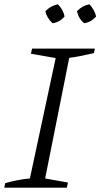

<svg xmlns="http://www.w3.org/2000/svg" viewBox="-27 -873 467 893"><path d="M-7 0 -3 -21Q56 -38 112 -43L232 -603L117 -623L122 -647H414L410 -626Q337 -609 295 -604L183 -43L289 -24L284 0ZM242 -853Q268 -828 273 -796Q250 -769 217 -765Q190 -791 184 -821Q210 -847 242 -853ZM389 -853Q401 -840 409 -825.5Q417 -811 420 -796Q395 -769 364 -765Q338 -787 331 -821Q356 -847 389 -853Z"/></svg>

Font: Piazzolla Light
Style: Italic
Weight: 300
Italic angle: -11.3°
Designer: Juan Pablo del Peral
Foundry: Huerta Tipografica
Version: Version 1.330